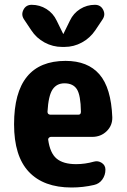

<svg xmlns="http://www.w3.org/2000/svg" viewBox="-20 -790 540 819"><path d="M384.8 -769.5Q409.2 -769.5 419.9 -748.5Q430.7 -727.5 418 -708L386.7 -661.1Q364.3 -627.9 329.6 -608.9Q294.9 -589.8 254.9 -589.8H245.1Q205.1 -589.8 169.9 -608.9Q134.8 -627.9 113.3 -661.1L82 -708Q69.3 -727.5 80.1 -748.5Q90.8 -769.5 115.2 -769.5Q149.4 -769.5 178.2 -751.5Q207 -733.4 221.7 -702.1L249 -646.5Q249 -645.5 250 -645Q251 -644.5 251 -646.5L278.3 -702.1Q293 -733.4 321.8 -751.5Q350.6 -769.5 384.8 -769.5ZM314.5 -300.8Q325.2 -300.8 325.2 -313.5Q324.2 -383.8 308.1 -409.2Q292 -434.6 254.9 -434.6Q221.7 -434.6 204.1 -408.2Q186.5 -381.8 182.6 -313.5Q182.6 -301.8 194.3 -300.8ZM259.8 -530.3Q354.5 -530.3 404.3 -472.7Q454.1 -415 459 -290Q460 -254.9 435.1 -230.5Q410.2 -206.1 373 -206.1H196.3Q192.4 -206.1 188.5 -202.1Q184.6 -198.2 185.5 -194.3Q193.4 -136.7 221.7 -113.3Q250 -89.8 304.7 -89.8Q342.8 -89.8 380.9 -100.6Q398.4 -105.5 414.1 -95.2Q429.7 -85 429.7 -66.4Q429.7 -43 416.5 -24.4Q403.3 -5.9 380.9 -1Q334 9.8 285.2 9.8Q166 9.8 103 -57.1Q40 -124 40 -259.8Q40 -530.3 259.8 -530.3Z"/></svg>

Font: Rounded-X Mgen+ 1mn bold
Style: Bold
Weight: 700
Designer: [Source Han Sans]
Ryoko NISHIZUKA  (kana & ideographs); Paul D. Hunt (Latin, Greek & Cyrillic); Wenlong ZHANG  (bopomofo
Version: Version 1.059.20150602